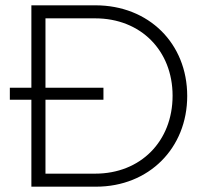

<svg xmlns="http://www.w3.org/2000/svg" viewBox="-20 -702 784 722"><path d="M17 -372V-327H98V0H341C540 0 684 -145 684 -341C684 -539 539 -682 339 -682H98V-372ZM151 -49V-327H369V-372H151V-633H338C509 -633 629 -512 629 -342C629 -171 509 -49 338 -49Z"/></svg>

Font: MV Cash ExtraLight
Style: Regular
Weight: 200
Designer: Rodrigo Fuenzalida
Foundry: fragTYPE
Version: Version 1.100;Glyphs 3.1.2 (3151)